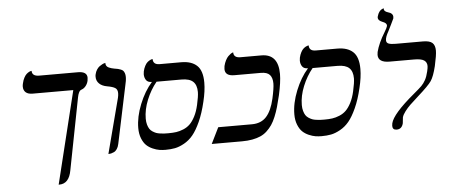

<svg xmlns="http://www.w3.org/2000/svg" viewBox="-56 -884 2830 1192"><g transform="rotate(-5 1358.5 -288.5)"><path d="M431.2 -360.8 344.2 85.9Q329.6 168.9 268.1 168.9H264.2L405.8 -408.2H152.8Q124 -408.2 109.6 -421.1Q95.2 -434.1 95.2 -457Q95.2 -466.8 98.1 -477.1Q102.5 -497.1 110.4 -511.7Q118.2 -526.4 126.2 -533.4Q134.3 -540.5 141.6 -544.4Q148.9 -548.3 153.3 -548.8L158.2 -549.8Q158.2 -516.1 203.1 -516.1H443.8Q501 -516.1 501 -477.1Q501 -469.7 499 -458Q494.6 -439 482.9 -425Q471.2 -411.1 458 -407.2Q452.6 -405.3 448.7 -402.3Q444.8 -399.4 439.7 -388.9Q434.6 -378.4 431.2 -360.8Z M588.4 5.9 677.7 -335.9Q681.6 -352.1 681.6 -365.2Q681.6 -388.2 666.7 -397.7Q651.9 -407.2 617.7 -413.1Q585.9 -418.5 568.4 -435.5Q550.8 -452.6 550.8 -478Q550.8 -488.3 552.7 -494.1Q556.2 -509.8 564.2 -522.2Q572.3 -534.7 581.3 -541.3Q590.3 -547.9 598.9 -552.2Q607.4 -556.6 613.3 -557.6L618.7 -559.1V-556.2Q618.7 -546.9 623.5 -539.8Q628.4 -532.7 637.9 -528.6Q647.5 -524.4 653.6 -522.9Q659.7 -521.5 670.4 -519Q685.5 -516.6 693.6 -514.9Q701.7 -513.2 711.7 -509Q721.7 -504.9 726.3 -499.3Q731 -493.7 734.4 -484.1Q737.8 -474.6 737.8 -460.9Q737.8 -438.5 729.5 -405.8L654.8 -50.8Q650.9 -31.7 642.3 -19.3Q633.8 -6.8 622.8 -2Q611.8 2.9 605.2 4.4Q598.6 5.9 591.8 5.9Z M1080.1 -415H925.3Q887.2 -368.7 862.8 -308.6Q838.4 -248.5 838.4 -191.9Q838.4 -171.4 843 -155Q847.7 -138.7 854.5 -128.2Q861.3 -117.7 873 -110.1Q884.8 -102.5 895 -98.6Q905.3 -94.7 920.2 -92.8Q935.1 -90.8 945.1 -90.3Q955.1 -89.8 970.2 -89.8Q998.5 -89.8 1019.8 -92.8Q1041 -95.7 1064.7 -105.5Q1088.4 -115.2 1105.7 -132.1Q1123 -148.9 1138.4 -178.5Q1153.8 -208 1163.1 -249Q1175.3 -302.2 1175.3 -329.1Q1175.3 -372.6 1152.8 -393.8Q1130.4 -415 1080.1 -415ZM944.3 11.2Q924.8 11.2 906.2 8.3Q887.7 5.4 865 -4.4Q842.3 -14.2 825.9 -29.8Q809.6 -45.4 798.3 -73.5Q787.1 -101.6 787.1 -138.2Q787.1 -207.5 818.4 -285.4Q849.6 -363.3 896.5 -416Q871.1 -416 860.6 -431.4Q850.1 -446.8 850.1 -467.8Q850.1 -476.1 852.1 -485.8Q856.4 -504.9 864.3 -519.5Q872.1 -534.2 880.1 -541Q888.2 -547.9 895.8 -551.8Q903.3 -555.7 908.2 -556.6L913.1 -557.1Q913.1 -522 954.1 -522H1088.4Q1151.9 -522 1186 -490.2Q1220.2 -458.5 1220.2 -383.8Q1220.2 -332 1204.1 -266.1Q1187.5 -195.3 1164.1 -143.6Q1140.6 -91.8 1116.2 -62.5Q1091.8 -33.2 1060.8 -16.1Q1029.8 1 1003.4 6.1Q977.1 11.2 944.3 11.2Z M1632.8 -248Q1647 -312 1647 -340.8Q1647 -376 1630.9 -394.5Q1614.7 -413.1 1575.2 -413.1H1410.2Q1352.1 -413.1 1352.1 -456.1Q1352.1 -461.4 1354 -475.1Q1358.9 -495.1 1366.9 -510.5Q1375 -525.9 1383.1 -533.9Q1391.1 -542 1398.4 -547.1Q1405.8 -552.2 1410.6 -553.7L1415 -555.2Q1415 -521 1457 -521H1587.9Q1692.9 -521 1692.9 -396Q1692.9 -346.7 1674.8 -265.1Q1665 -223.6 1656.2 -193.1Q1647.5 -162.6 1635.5 -133.5Q1623.5 -104.5 1609.9 -84.5Q1596.2 -64.5 1577.9 -47.4Q1559.6 -30.3 1537.1 -20.5Q1514.6 -10.7 1486.1 -5.4Q1457.5 0 1421.9 0H1232.9L1282.2 -100.1H1492.2Q1549.3 -100.1 1582.5 -136.5Q1615.7 -172.9 1632.8 -248Z M2052.7 -415H1897.9Q1859.9 -368.7 1835.4 -308.6Q1811 -248.5 1811 -191.9Q1811 -171.4 1815.7 -155Q1820.3 -138.7 1827.1 -128.2Q1834 -117.7 1845.7 -110.1Q1857.4 -102.5 1867.7 -98.6Q1877.9 -94.7 1892.8 -92.8Q1907.7 -90.8 1917.7 -90.3Q1927.7 -89.8 1942.9 -89.8Q1971.2 -89.8 1992.4 -92.8Q2013.7 -95.7 2037.4 -105.5Q2061 -115.2 2078.4 -132.1Q2095.7 -148.9 2111.1 -178.5Q2126.5 -208 2135.7 -249Q2147.9 -302.2 2147.9 -329.1Q2147.9 -372.6 2125.5 -393.8Q2103 -415 2052.7 -415ZM1917 11.2Q1897.5 11.2 1878.9 8.3Q1860.4 5.4 1837.6 -4.4Q1814.9 -14.2 1798.6 -29.8Q1782.2 -45.4 1771 -73.5Q1759.8 -101.6 1759.8 -138.2Q1759.8 -207.5 1791 -285.4Q1822.3 -363.3 1869.1 -416Q1843.8 -416 1833.3 -431.4Q1822.8 -446.8 1822.8 -467.8Q1822.8 -476.1 1824.7 -485.8Q1829.1 -504.9 1836.9 -519.5Q1844.7 -534.2 1852.8 -541Q1860.8 -547.9 1868.4 -551.8Q1876 -555.7 1880.9 -556.6L1885.7 -557.1Q1885.7 -522 1926.8 -522H2061Q2124.5 -522 2158.7 -490.2Q2192.9 -458.5 2192.9 -383.8Q2192.9 -332 2176.8 -266.1Q2160.2 -195.3 2136.7 -143.6Q2113.3 -91.8 2088.9 -62.5Q2064.5 -33.2 2033.4 -16.1Q2002.4 1 1976.1 6.1Q1949.7 11.2 1917 11.2Z M2386.7 -602.1Q2366.7 -567.4 2366.7 -546.9Q2366.7 -530.8 2381.3 -525.4Q2396 -520 2424.8 -520H2594.7Q2635.7 -520 2652.8 -504.9Q2669.9 -489.7 2669.9 -456.1Q2669.9 -428.2 2654.8 -360.8Q2639.2 -296.9 2620.6 -269.8Q2602.1 -242.7 2533.7 -182.1Q2498.5 -150.4 2482.2 -134.8Q2465.8 -119.1 2449.7 -98.1Q2433.6 -77.1 2429.7 -61Q2428.2 -52.7 2427.5 -41.3Q2426.8 -29.8 2425.8 -24.9Q2417 11.2 2384.8 11.2Q2358.9 11.2 2358.9 -14.2Q2358.9 -18.1 2360.8 -29.8Q2374 -87.4 2510.7 -201.2Q2545.4 -230 2560.1 -244.6Q2574.7 -259.3 2585.9 -279.8Q2597.2 -300.3 2604.5 -332Q2609.9 -354.5 2609.9 -365.2Q2609.9 -389.2 2592 -401.1Q2574.2 -413.1 2529.8 -413.1H2377.9Q2306.6 -413.1 2306.6 -460.9Q2306.6 -467.3 2308.6 -479Q2322.8 -534.2 2361.8 -597.2Q2377.9 -624 2379.9 -632.8Q2380.9 -634.8 2380.9 -638.2Q2380.9 -653.8 2354.5 -663.1Q2327.6 -673.8 2327.6 -690.9Q2327.6 -691.9 2328.1 -694.3Q2328.6 -696.8 2328.6 -698.2Q2331.1 -707.5 2334.5 -715.1Q2337.9 -722.7 2341.6 -727.3Q2345.2 -731.9 2349.1 -735.6Q2353 -739.3 2356.7 -741Q2360.4 -742.7 2363 -743.9Q2365.7 -745.1 2367.7 -745.6L2369.6 -746.1Q2367.7 -726.6 2393.6 -719.2Q2424.8 -710.9 2424.8 -688Q2424.8 -682.1 2423.8 -678.2Q2422.9 -675.8 2406.5 -642.1Q2390.1 -608.4 2386.7 -602.1Z"/></g></svg>

Font: Common Serif
Style: Bold Italic
Weight: 700
Italic angle: -12°
Designer: Philipp H. Poll, Khaled Hosny
Foundry: Stefan Peev, Context Ltd.
Version: Version 1.026